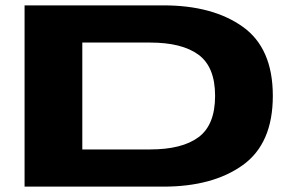

<svg xmlns="http://www.w3.org/2000/svg" viewBox="-20 -695 1093 715"><path d="M71.5 0V-675H588.5Q772.5 -675 884.2 -595.2Q996 -515.5 996 -338Q996 -160.5 884.2 -80.2Q772.5 0 588.5 0ZM286.5 -138.5H539Q658 -138.5 719.5 -184.2Q781 -230 781 -338Q781 -445.5 719.5 -491Q658 -536.5 539 -536.5H286.5Z"/></svg>

Font: Anybody UltraExpanded Regular
Style: Bold
Weight: 700
Width: 9
Designer: Tyler Finck
Foundry: Etcetera Type Company
Version: Version 1.010; ttfautohint (v1.8.3) -l 8 -r 50 -G 200 -x 14 